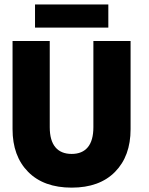

<svg xmlns="http://www.w3.org/2000/svg" viewBox="-20 -848 682 880"><path d="M140.5 -721.5V-827.5H476.5V-721.5ZM408 -660H578.5V-256Q578.5 -132.5 507.2 -60.2Q436 12 308.5 12Q180.5 12 109 -60.2Q37.5 -132.5 37.5 -256V-660H208V-265Q208 -204 233.8 -173.2Q259.5 -142.5 308.5 -142.5Q357 -142.5 382.5 -173.2Q408 -204 408 -265Z"/></svg>

Font: League Spartan ExtraBold
Style: Regular
Weight: 800
Foundry: The League of Moveable Type
Version: Version 2.002